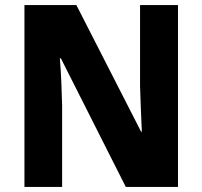

<svg xmlns="http://www.w3.org/2000/svg" viewBox="-20 -734 795 754"><path d="M679 0H474L219 -505H215Q219 -457 221 -408Q223 -359 224 -319V0H76V-714H280L534 -217H537Q535 -263 533 -310Q531 -357 530 -396V-714H679Z"/></svg>

Font: Noto Sans SemiCondensed ExtraBold
Style: Regular
Weight: 800
Width: 4
Designer: Monotype Design Team
Foundry: Monotype Imaging Inc.
Version: Version 2.013; ttfautohint (v1.8.4.7-5d5b)